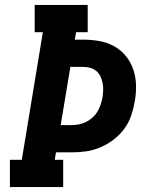

<svg xmlns="http://www.w3.org/2000/svg" viewBox="-20 -755 640 775"><path d="M20 0V-110H68L153 -625H120V-735H334V-625H287L282 -595H315Q348 -595 380 -589.5Q412 -584 439.5 -569Q467 -554 487 -530Q507 -506 517.5 -476Q528 -446 529 -412.5Q530 -379 524 -346Q519 -317 509.5 -288.5Q500 -260 481.5 -235Q463 -210 438 -191Q413 -172 384.5 -160Q356 -148 327 -144Q298 -140 269 -140H206L201 -110H235V0ZM269 -250Q283 -250 298.5 -253Q314 -256 328 -263Q342 -270 354 -281Q366 -292 374 -305.5Q382 -319 386.5 -333.5Q391 -348 394 -363Q396 -378 396.5 -392.5Q397 -407 394 -421Q391 -435 385 -447.5Q379 -460 368 -469Q357 -478 343 -481.5Q329 -485 315 -485H264L225 -250Z"/></svg>

Font: Iosevka Curly Slab XBdExObl
Style: Regular
Weight: 800
Width: 7
Italic angle: -9°
Monospace: yes
Designer: Belleve Invis
Foundry: Belleve Invis
Version: Version 11.1.0; ttfautohint (v1.8.3)